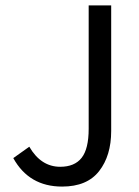

<svg xmlns="http://www.w3.org/2000/svg" viewBox="-20 -676 514 708"><path d="M29 -93 88 -135Q131 -61 202 -61Q255 -61 281 -94Q307 -127 307 -201V-656H390V-193Q390 -102 345.5 -45Q301 12 209 12Q87 12 29 -93Z"/></svg>

Font: RibengUni
Style: Regular
Weight: 400
Designer: (1) Dr. Andrew Glass (Senior Program Manager at Microsoft Corporation)
(2) Bivuti Chakma (Chakma Font Designer & Keyboar
Foundry: Bivuti Chakma
Version: Version 2.2022; Updated on: 03 June 2022; Friday